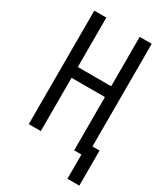

<svg xmlns="http://www.w3.org/2000/svg" viewBox="-217 -828 934 1077"><g transform="rotate(30 250.0 -289.0)"><path d="M405 157V0H358V-345H142V0H64V-735H142V-415H358V-735H436V-70H482V157Z"/></g></svg>

Font: Iosevka Term
Style: Regular
Weight: 400
Monospace: yes
Designer: Belleve Invis
Foundry: Belleve Invis
Version: Version 30.0.1